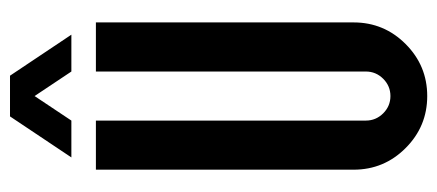

<svg xmlns="http://www.w3.org/2000/svg" viewBox="-264 -606 870 382"><g transform="rotate(-90 171.0 -415.0)"><path d="M122.1 -122.1Q122.1 -102.1 136.5 -87.6Q150.9 -73.2 170.9 -73.2Q190.9 -73.2 205.3 -87.6Q219.7 -102.1 219.7 -122.1V-659.2H317.4V-146.5Q317.4 -85.9 274.4 -43Q231.4 0 170.9 0Q110.4 0 67.4 -43Q24.4 -85.9 24.4 -146.5V-659.2H122.1ZM211.4 -830.1 293 -708H219.7L170.9 -781.2L122.1 -708H48.8L130.4 -830.1Z"/></g></svg>

Font: Alegre Sans
Style: Regular
Weight: 400
Width: 3
Designer: GrandChaos9000
Version: Version 1.2.6 - August 1, 2014